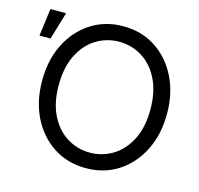

<svg xmlns="http://www.w3.org/2000/svg" viewBox="-108 -854 1018 982"><g transform="rotate(15 401.0 -363.5)"><path d="M427.7 11.7Q331.5 11.7 256.8 -36.6Q182.1 -85 139.6 -169.7Q97.2 -254.4 97.2 -363.3Q97.2 -473.1 139.6 -557.9Q182.1 -642.6 256.8 -690.9Q331.5 -739.3 427.7 -739.3Q524.4 -739.3 598.9 -690.9Q673.3 -642.6 715.8 -557.9Q758.3 -473.1 758.3 -363.3Q758.3 -254.4 715.8 -169.7Q673.3 -85 598.9 -36.6Q524.4 11.7 427.7 11.7ZM427.7 -70.3Q493.7 -70.3 548.8 -104.2Q604 -138.2 637.2 -203.6Q670.4 -269 670.4 -363.3Q670.4 -458 637.2 -523.7Q604 -589.4 548.8 -623.3Q493.7 -657.2 427.7 -657.2Q361.8 -657.2 306.6 -623.3Q251.5 -589.4 218.3 -523.7Q185.1 -458 185.1 -363.3Q185.1 -269 218.3 -203.6Q251.5 -138.2 306.6 -104.2Q361.8 -70.3 427.7 -70.3ZM24.4 -582 43.5 -727.5H126.5L83 -582Z"/></g></svg>

Font: Inter Display
Style: Regular
Weight: 400
Designer: Rasmus Andersson
Foundry: rsms
Version: Version 4.001;git-9221beed3